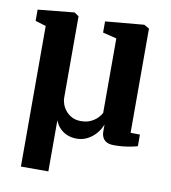

<svg xmlns="http://www.w3.org/2000/svg" viewBox="-83 -636 790 889"><g transform="rotate(10 312.0 -191.0)"><path d="M75 182V-479L25 -494V-547L192.5 -563.5H196.5L217 -549.5V-166.5Q217 -151.5 223 -135.2Q229 -119 241 -105Q253 -91 270.5 -82.2Q288 -73.5 311 -73.5Q338 -73.5 357.5 -82.8Q377 -92 389.5 -105Q402 -118 407 -129V-479L342 -495V-547.5L520 -563.5H524.5L548 -550V-60L592 -59.5V-5Q581 -1.5 563.8 2Q546.5 5.5 525.5 7.8Q504.5 10 482.5 10Q460.5 10 447.5 3Q434.5 -4 428.5 -16.2Q422.5 -28.5 422.5 -43.5V-77Q413.5 -53 396.2 -33.2Q379 -13.5 356.2 -1.8Q333.5 10 306.5 10Q284.5 10 264.5 2.8Q244.5 -4.5 228.8 -19.8Q213 -35 204 -58.5V182Z"/></g></svg>

Font: Merriweather 28pt
Style: Bold
Weight: 700
Version: Version 2.100